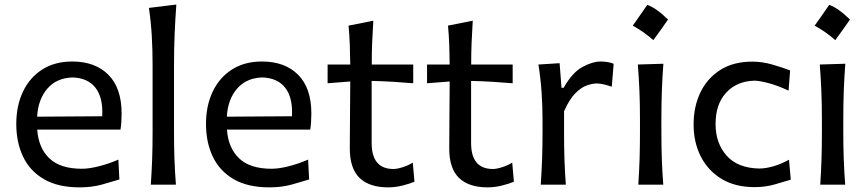

<svg xmlns="http://www.w3.org/2000/svg" viewBox="-20 -809 3804 841"><path d="M329.1 11.7Q233.9 11.7 172.4 -24.2Q110.8 -60.1 81.1 -122.8Q51.3 -185.5 51.3 -266.1Q51.3 -345.7 80.6 -407.5Q109.9 -469.2 164.8 -504.4Q219.7 -539.6 296.4 -539.6Q397 -539.6 454.8 -481.4Q512.7 -423.3 512.7 -312Q512.7 -272.5 507.8 -241.2H143.1Q148.4 -161.6 196 -115.7Q243.7 -69.8 338.9 -69.8Q370.6 -69.8 413.8 -80.8Q457 -91.8 498.5 -109.9L502.9 -22.9Q471.7 -13.2 427 -0.7Q382.3 11.7 329.1 11.7ZM427.7 -299.8Q432.1 -381.3 398.2 -424.6Q364.3 -467.8 297.9 -469.7Q228.5 -467.8 187.7 -421.1Q147 -374.5 142.6 -297.9Z M640.6 0Q644.5 -58.1 646.5 -112.3Q648.4 -166.5 648.4 -231.9V-523.9Q648.4 -590.3 644.8 -652.3Q641.1 -714.4 632.3 -774.4L752.4 -789.1Q747.6 -725.1 744.9 -659.7Q742.2 -594.2 742.2 -523.9V-231.9Q742.2 -166.5 744.1 -112.3Q746.1 -58.1 750.5 0Z M1160.2 11.7Q1064.9 11.7 1003.4 -24.2Q941.9 -60.1 912.1 -122.8Q882.3 -185.5 882.3 -266.1Q882.3 -345.7 911.6 -407.5Q940.9 -469.2 995.8 -504.4Q1050.8 -539.6 1127.4 -539.6Q1228 -539.6 1285.9 -481.4Q1343.8 -423.3 1343.8 -312Q1343.8 -272.5 1338.9 -241.2H974.1Q979.5 -161.6 1027.1 -115.7Q1074.7 -69.8 1169.9 -69.8Q1201.7 -69.8 1244.9 -80.8Q1288.1 -91.8 1329.6 -109.9L1334 -22.9Q1302.7 -13.2 1258.1 -0.7Q1213.4 11.7 1160.2 11.7ZM1258.8 -299.8Q1263.2 -381.3 1229.2 -424.6Q1195.3 -467.8 1128.9 -469.7Q1059.6 -467.8 1018.8 -421.1Q978 -374.5 973.6 -297.9Z M1680.2 11.7Q1598.1 11.7 1555.2 -29.5Q1512.2 -70.8 1512.2 -158.7Q1512.2 -238.8 1513.2 -314Q1514.2 -389.2 1514.2 -452.1L1415 -444.3V-526.4H1514.2Q1513.7 -571.8 1512.2 -612.5Q1510.7 -653.3 1506.8 -696.8L1615.2 -718.3Q1611.8 -665.5 1610.1 -622.3Q1608.4 -579.1 1608.4 -526.4H1790V-444.3Q1745.1 -448.2 1699 -450.9Q1652.8 -453.6 1607.9 -454.6V-182.6Q1607.9 -68.8 1703.6 -68.8Q1719.7 -68.8 1744.1 -76.7Q1768.6 -84.5 1788.1 -96.7L1795.4 -13.2Q1778.3 -5.4 1745.4 3.2Q1712.4 11.7 1680.2 11.7Z M2115.7 11.7Q2033.7 11.7 1990.7 -29.5Q1947.8 -70.8 1947.8 -158.7Q1947.8 -238.8 1948.7 -314Q1949.7 -389.2 1949.7 -452.1L1850.6 -444.3V-526.4H1949.7Q1949.2 -571.8 1947.8 -612.5Q1946.3 -653.3 1942.4 -696.8L2050.8 -718.3Q2047.4 -665.5 2045.7 -622.3Q2043.9 -579.1 2043.9 -526.4H2225.6V-444.3Q2180.7 -448.2 2134.5 -450.9Q2088.4 -453.6 2043.5 -454.6V-182.6Q2043.5 -68.8 2139.2 -68.8Q2155.3 -68.8 2179.7 -76.7Q2204.1 -84.5 2223.6 -96.7L2231 -13.2Q2213.9 -5.4 2180.9 3.2Q2147.9 11.7 2115.7 11.7Z M2348.6 0Q2352.5 -58.1 2354.5 -112.3Q2356.4 -166.5 2356.4 -231.9V-284.7Q2356.4 -342.8 2352.3 -404.3Q2348.1 -465.8 2338.4 -526.4L2431.2 -532.2L2439.5 -424.3H2448.7Q2487.8 -492.7 2532 -516.1Q2576.2 -539.6 2610.4 -539.6Q2624.5 -539.6 2639.4 -537.4Q2654.3 -535.2 2668 -529.8L2659.7 -429.2Q2643.1 -435.1 2625.5 -439.2Q2607.9 -443.4 2593.8 -443.4Q2575.7 -443.4 2551.5 -435.3Q2527.3 -427.2 2501 -401.4Q2474.6 -375.5 2450.7 -321.8V-227.5Q2450.7 -165.5 2452.4 -111.8Q2454.1 -58.1 2458.5 0Z M2815.4 -787.9Q2857.3 -771.8 2906.1 -723.4Q2890.6 -700.9 2874.7 -678.6Q2858.9 -656.3 2841.7 -633.2Q2800.9 -669.7 2751.5 -696.6Q2768.1 -720.2 2783.7 -742.2Q2799.3 -764.3 2815.4 -787.9ZM2775.9 0Q2779.8 -58.1 2781.5 -112.3Q2783.2 -166.5 2783.2 -231.9V-284.7Q2783.2 -356 2780.8 -412.4Q2778.3 -468.8 2773.9 -526.4L2885.7 -529.8Q2881.3 -470.7 2879.2 -414.1Q2877 -357.4 2877 -284.7V-231.9Q2877 -166.5 2878.9 -112.3Q2880.9 -58.1 2885.3 0Z M3285.6 10.7Q3200.2 10.7 3140.6 -25.4Q3081.1 -61.5 3049.6 -123.5Q3018.1 -185.5 3018.1 -263.7Q3018.1 -342.3 3048.1 -404.5Q3078.1 -466.8 3135.5 -502.9Q3192.9 -539.1 3275.4 -539.1Q3318.8 -539.1 3364.3 -525.9Q3409.7 -512.7 3440.9 -500.5L3434.1 -412.1Q3383.3 -435.5 3344 -445.6Q3304.7 -455.6 3284.7 -455.6Q3207.5 -453.6 3160.9 -403.3Q3114.3 -353 3114.3 -266.1Q3114.3 -182.1 3162.6 -127.4Q3210.9 -72.8 3305.2 -70.8Q3333.5 -70.8 3367.4 -80.6Q3401.4 -90.3 3436 -109.4L3443.8 -22Q3414.6 -12.7 3372.8 -1Q3331.1 10.7 3285.6 10.7Z M3612.3 -787.9Q3654.1 -771.8 3703 -723.4Q3687.4 -700.9 3671.6 -678.6Q3655.8 -656.3 3638.6 -633.2Q3597.8 -669.7 3548.3 -696.6Q3565 -720.2 3580.6 -742.2Q3596.1 -764.3 3612.3 -787.9ZM3572.8 0Q3576.7 -58.1 3578.4 -112.3Q3580.1 -166.5 3580.1 -231.9V-284.7Q3580.1 -356 3577.6 -412.4Q3575.2 -468.8 3570.8 -526.4L3682.6 -529.8Q3678.2 -470.7 3676 -414.1Q3673.8 -357.4 3673.8 -284.7V-231.9Q3673.8 -166.5 3675.8 -112.3Q3677.7 -58.1 3682.1 0Z"/></svg>

Font: Pinar Medium
Style: Regular
Weight: 500
Designer: Amin Abedi
Version: Version 3.000